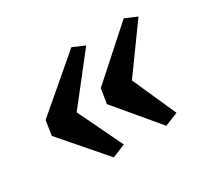

<svg xmlns="http://www.w3.org/2000/svg" viewBox="-111 -734 933 865"><g transform="rotate(-30 355.0 -301.0)"><path d="M340 -564 402 -537.5 214 -298 325.5 -66.5 257.5 -38.5 64 -262 75.5 -338ZM609.5 -559 671 -532.5 501.5 -298 602.5 -71.5 533.5 -43.5 350.5 -262 362.5 -338Z"/></g></svg>

Font: Merriweather ExtraBold
Style: Italic
Weight: 800
Italic angle: -7.8°
Version: Version 2.101